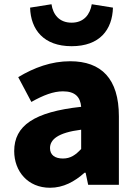

<svg xmlns="http://www.w3.org/2000/svg" viewBox="-20 -872 646 906"><path d="M216 14C279 14 332 -15 379 -57H384L396 0H541V-323C541 -501 458 -583 311 -583C222 -583 141 -553 66 -508L128 -391C185 -423 232 -441 277 -441C335 -441 359 -414 363 -368C141 -344 47 -279 47 -159C47 -64 111 14 216 14ZM277 -124C240 -124 216 -140 216 -173C216 -213 252 -246 363 -260V-169C337 -141 313 -124 277 -124ZM318 -654C451 -654 510 -732 513 -836L413 -852C405 -804 376 -765 318 -765C259 -765 230 -804 223 -852L122 -836C125 -732 186 -654 318 -654Z"/></svg>

Font: Noto Sans KR Black
Style: Regular
Weight: 900
Designer: Ryoko NISHIZUKA 西塚涼子 (kana, bopomofo & ideographs); Paul D. Hunt (Latin, Greek & Cyrillic); Sandoll Communications 산돌커뮤니
Foundry: Adobe
Version: Version 2.004;hotconv 1.0.118;makeotfexe 2.5.65603